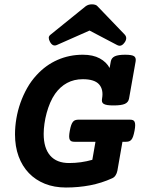

<svg xmlns="http://www.w3.org/2000/svg" viewBox="-20 -838 640 869"><path d="M293 -100.1Q346.7 -100.1 397.9 -114.7L412.1 -196.3H317.9Q309.6 -196.3 304.2 -198.2Q298.8 -200.2 295.9 -205.6Q293 -210.9 293 -220.7Q293 -230.5 295.9 -246.1Q298.8 -261.7 302.2 -271.5Q305.7 -281.2 310.3 -286.9Q314.9 -292.5 321.3 -294.4Q327.6 -296.4 335.9 -296.4H567.4Q575.7 -296.4 581.1 -294.4Q586.4 -292.5 589.1 -286.9Q591.8 -281.2 591.8 -271.5Q591.8 -261.7 588.9 -246.1Q585.9 -230.5 582.5 -220.7Q579.1 -210.9 574.5 -205.6Q569.8 -200.2 563.7 -198.2Q557.6 -196.3 549.3 -196.3H534.2L511.2 -64.9Q508.8 -53.2 502.9 -44.2Q497.1 -35.2 487.8 -31.2Q439.9 -9.3 387.7 0.7Q335.4 10.7 278.3 10.7Q225.6 10.7 183.1 -6.3Q140.6 -23.4 110.6 -54.7Q80.6 -85.9 64.2 -130.4Q47.9 -174.8 47.9 -230Q47.9 -264.6 54 -301Q60.1 -337.4 72.5 -372.6Q85 -407.7 103 -439.7Q121.1 -471.7 145.5 -498Q187 -543.5 240.5 -566.9Q293.9 -590.3 355 -590.3Q400.9 -590.3 431.4 -573.7Q461.9 -557.1 476.1 -530.3L481.4 -559.6Q484.4 -576.2 499.8 -583.3Q515.1 -590.3 546.4 -590.3Q577.6 -590.3 587.2 -583.3Q596.7 -576.2 593.8 -559.6L564 -391.6Q561 -375 545.2 -367.9Q529.3 -360.8 494.1 -360.8Q476.6 -360.8 465.8 -362.5Q455.1 -364.3 449.2 -367.9Q443.4 -371.6 441.9 -377.4Q440.4 -383.3 441.9 -391.6Q449.2 -432.6 428.5 -456.1Q407.7 -479.5 355 -479.5Q314.9 -479.5 283.7 -462.6Q252.4 -445.8 229.5 -413.6Q216.8 -395.5 207.3 -373.3Q197.8 -351.1 191.2 -326.9Q184.6 -302.7 181.2 -278.3Q177.7 -253.9 177.7 -231.9Q177.7 -168 207 -134Q236.3 -100.1 293 -100.1ZM237.3 -634.3Q218.3 -626 206.1 -648.9Q200.7 -658.7 200.7 -667Q200.7 -675.3 210 -682.1L367.7 -809.6Q379.4 -818.4 396 -818.4Q403.8 -818.4 410.6 -816.4Q417.5 -814.5 421.4 -809.6L543.9 -682.1Q558.1 -667 544.9 -647Q538.6 -637.2 529.8 -632.8Q521 -628.4 509.8 -634.3L385.3 -699.7Z"/></svg>

Font: Courier Prime
Style: Bold Italic
Weight: 700
Monospace: yes
Designer: Alan Dague-Greene
Foundry: Quote-Unquote Apps
Version: Version 1.202